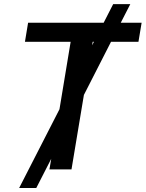

<svg xmlns="http://www.w3.org/2000/svg" viewBox="-20 -840 722 952"><path d="M74.9 92.3 274.9 -298.3 330.3 -632.8H103.7L119.3 -727.3H494L541.2 -819.6H626.1L578.8 -727.3H682.2L666.5 -632.8H530.5L396 -369.3L334.5 0H225.1L234 -52.6L159.8 92.3ZM436.8 -615.4 445.7 -632.8H439.6Z"/></svg>

Font: Inter P Medium
Style: Italic
Weight: 500
Italic angle: 9.39999°
Designer: Rasmus Andersson
Foundry: rsms
Version: Version 3.018;git-588b23468